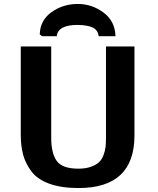

<svg xmlns="http://www.w3.org/2000/svg" viewBox="-20 -930 797 971"><path d="M181 -756Q183 -828 241 -869Q299 -910 373 -910Q445 -910 503.5 -866.5Q562 -823 564 -747H479Q475 -778 449.5 -790.5Q424 -803 373 -804Q273 -804 267 -747H193ZM85 -249V-695H239V-233Q239 -155 267 -116Q295 -77 376 -77Q413 -77 439.5 -86.5Q466 -96 480.5 -109.5Q495 -123 503.5 -145.5Q512 -168 514 -188Q516 -208 516 -235V-695H660V-245Q660 21 377 21Q290 21 229.5 -1Q169 -23 139 -63Q109 -103 97 -147.5Q85 -192 85 -249Z"/></svg>

Font: Coval
Style: Heavy
Weight: 900
Foundry: Context Ltd
Version: Version 001.000